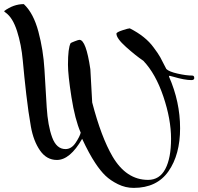

<svg xmlns="http://www.w3.org/2000/svg" viewBox="-134 -806 966 935"><path d="M-106 -744Q-114 -750 -114 -752Q-68 -786 -18 -786Q29 -742 53 -652Q77 -562 82.5 -467.5Q88 -373 93.5 -283.5Q99 -194 120 -137Q141 -80 185 -80Q214 -80 234.5 -111Q255 -142 259 -160Q231 -224 214 -332.5Q197 -441 197 -491Q197 -572 210 -596Q212 -598 230 -605Q248 -612 253 -612Q285 -612 306 -469L315 -307Q359 -138 414 -44Q481 70 587 70Q643 70 671 17Q699 -36 699 -130.5Q699 -225 661.5 -336Q624 -447 564 -510Q527 -535 480 -577Q433 -619 433 -642Q433 -649 462 -658.5Q491 -668 498 -668Q575 -629 614 -575Q636 -546 646.5 -527Q657 -508 676 -470Q689 -457 731 -447.5Q773 -438 802 -438Q812 -438 812 -426Q812 -416 798 -416Q765 -416 711 -432L692 -437Q689 -437 689 -433Q743 -310 743 -181.5Q743 -53 686.5 28Q630 109 517 109Q477 109 440.5 91Q404 73 379.5 49.5Q355 26 330 -12Q300 -57 266 -130Q207 -27 143 -27Q93 -27 61 -73Q29 -119 16.5 -189Q4 -259 -6 -346Q-16 -433 -23 -511Q-30 -589 -51 -654.5Q-72 -720 -106 -744Z"/></svg>

Font: Mr Bedfort
Style: Regular
Weight: 400
Designer: Alejandro Paul
Foundry: Alejandro Paul
Version: Version 1.000